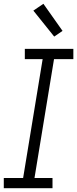

<svg xmlns="http://www.w3.org/2000/svg" viewBox="-21 -993 407 1013"><path d="M-1 0V-54H101L204 -681H110V-735H366V-681H264L161 -54H256V0ZM265 -800 155 -937 208 -973 309 -830Z"/></svg>

Font: Iosevka QP Light
Style: Italic
Weight: 300
Italic angle: -9°
Designer: Belleve Invis
Foundry: Belleve Invis
Version: Version 20.0.0; ttfautohint (v1.8.4)